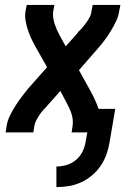

<svg xmlns="http://www.w3.org/2000/svg" viewBox="-20 -540 540 783"><path d="M210 223V139Q230 139 251 133Q272 127 289 113Q306 99 316 79Q326 59 329 39L336 0H272L276 -26Q278 -40 276.5 -53Q275 -66 271 -78Q267 -90 261.5 -101.5Q256 -113 250 -124L226 -169L179 -116Q178 -115 177 -114Q176 -113 175 -112V-111Q166 -102 157 -92Q148 -82 141 -71.5Q134 -61 128 -49.5Q122 -38 120 -26L116 0H3L7 -26Q10 -47 20 -67.5Q30 -88 42 -107Q54 -126 67.5 -144Q81 -162 95 -179L172 -266L125 -349Q116 -365 108 -382Q100 -399 94 -417Q88 -435 84.5 -454.5Q81 -474 84 -494L89 -520H202L197 -494Q195 -480 197 -467Q199 -454 203 -442Q207 -430 212 -418.5Q217 -407 223 -396L248 -351L295 -404Q296 -405 296.5 -406Q297 -407 298 -408V-409Q308 -418 316.5 -428Q325 -438 332.5 -448.5Q340 -459 346 -470.5Q352 -482 353 -494L358 -520H471L466 -494Q463 -473 453 -452.5Q443 -432 431.5 -413Q420 -394 406.5 -376Q393 -358 378 -341L302 -254L348 -171Q358 -153 366.5 -134.5Q375 -116 382 -96H450L427 39Q423 64 414.5 88.5Q406 113 391 135.5Q376 158 355 175.5Q334 193 309.5 204Q285 215 260 219Q235 223 210 223Z"/></svg>

Font: Iosevka Term Curly Oblique
Style: Bold
Weight: 700
Italic angle: -9°
Designer: Belleve Invis
Foundry: Belleve Invis
Version: Version 32.3.0